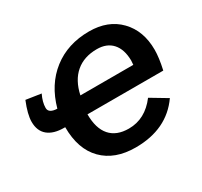

<svg xmlns="http://www.w3.org/2000/svg" viewBox="-147 -893 1153 1097"><g transform="rotate(-30 429.5 -344.0)"><path d="M658 -201 765 -137Q662 10 456 10Q319 10 241.5 -68.5Q164 -147 164 -292H157Q88 -292 50.5 -323Q13 -354 13 -414Q13 -463 45 -541L144 -526Q122 -481 122 -443Q122 -408 178 -406Q216 -544 315 -621Q414 -698 555 -698Q680 -698 754 -621.5Q828 -545 828 -420Q828 -368 811 -292H311Q311 -199 353 -151Q395 -103 476 -103Q584 -103 658 -201ZM330 -406H679L681 -434Q680 -508 644 -548Q608 -588 543 -588Q458 -588 403.5 -541.5Q349 -495 330 -406Z"/></g></svg>

Font: Libra Sans
Style: Bold Italic
Weight: 700
Italic angle: -12°
Foundry: Context Ltd
Version: Version 1.002